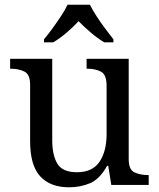

<svg xmlns="http://www.w3.org/2000/svg" viewBox="-20 -786 675 816"><path d="M273 10Q194 10 151 -36.5Q108 -83 108 -186V-426Q108 -470 83.5 -482Q59 -494 26 -494H23V-536H202V-191Q202 -126 224 -90Q246 -54 307 -54Q373 -54 403 -98.5Q433 -143 433 -216V-422Q433 -469 409 -481.5Q385 -494 351 -494H348V-536H527V-109Q527 -65 551.5 -53.5Q576 -42 609 -42H612V0H453L440 -81H435Q404 -25 363 -7.5Q322 10 273 10ZM167 -619Q183 -638 202 -664Q221 -690 239 -717Q257 -744 267 -766H362Q373 -744 390.5 -717Q408 -690 427.5 -664Q447 -638 462 -619V-606H423Q395 -623 366 -647.5Q337 -672 314 -696Q292 -672 263.5 -647.5Q235 -623 206 -606H167Z"/></svg>

Font: Noto Serif Makasar
Style: Regular
Weight: 400
Designer: Sérgio Martins
Version: Version 1.001; ttfautohint (v1.8.4.7-5d5b)